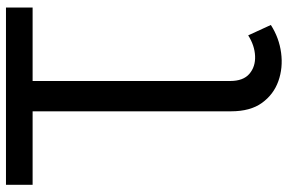

<svg xmlns="http://www.w3.org/2000/svg" viewBox="-176 -564 940 627"><g transform="rotate(-90 293.5 -250.0)"><path d="M526 165Q484 192 435 198.5Q386 205 342.5 189.5Q299 174 271.5 136Q244 98 244 35V-613H4V-700H583V-613H343V32Q343 75 366.5 95Q390 115 424.5 113.5Q459 112 492 91Z"/></g></svg>

Font: Montserrat Medium
Style: Regular
Weight: 500
Designer: Julieta Ulanovsky
Foundry: Julieta Ulanovsky
Version: Version 9.000; ttfautohint (v1.8.4.7-5d5b)